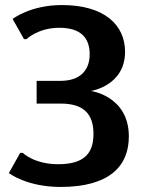

<svg xmlns="http://www.w3.org/2000/svg" viewBox="-20 -730 575 760"><path d="M225 -710C100 -710 30 -655 30 -655L75 -575H85C85 -575 130 -620 215 -620C300 -620 335 -580 335 -515C335 -450 295 -410 220 -410H125V-320H220C310 -320 350 -280 350 -200C350 -120 310 -80 210 -80C115 -80 70 -125 70 -125H60L15 -45C15 -45 85 10 220 10C410 10 490 -70 490 -190C490 -350 340 -370 340 -370C340 -370 475 -390 475 -525C475 -630 395 -710 225 -710Z"/></svg>

Font: Scada
Style: Bold
Weight: 700
Designer: Jovanny Lemonad
Foundry: Jovanny Lemonad
Version: Version 3.005